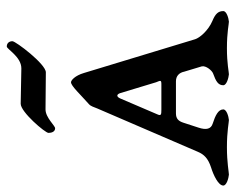

<svg xmlns="http://www.w3.org/2000/svg" viewBox="-94 -624 711 580"><g transform="rotate(-90 262.0 -333.5)"><path d="M165 -523C173 -523 197 -552 222 -552C247 -552 309 -551 334 -551C359 -551 428 -642 428 -652C428 -662 422 -669 412 -669C404 -669 381 -625 346 -625C321 -625 264 -627 239 -627C214 -627 151 -553 151 -543C151 -533 155 -523 165 -523ZM207 -214 255 -326C260.1 -337.9 267 -338 271 -327L304 -218C309 -205 312 -202 298 -202H221C206 -202 202 -203 207 -214ZM489 -48C459 -61 438 -87 434 -100L332 -436C324 -463 310 -475 304 -475C293 -475 266.9 -446.5 237.5 -420.5C231.3 -415 228.8 -404.9 225 -396L94 -92C86 -73 74 -61 47 -52C24 -45 -8 -30 -8 -15C-8 -5 14 1 25 2C32 2 61 -4 108 -4C156 -4 183 2 190 2C201 1 222 -5 222 -15C222 -30 204 -39 179 -47C163 -52 159 -66 167 -90L182 -136C186.7 -150.3 194 -158 210 -158H307C323 -158 333 -148 336 -133L352 -80C355 -67 339 -49 331 -46C306 -37 295 -30 295 -15C295 -5 317 1 328 2C335 2 360 -4 407 -4C455 -4 480 2 487 2C498 1 519 -5 519 -15C519 -30 511 -39 489 -48Z"/></g></svg>

Font: EB Garamond SC 08
Style: Regular
Weight: 400
Version: Version 0.016